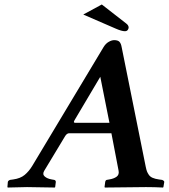

<svg xmlns="http://www.w3.org/2000/svg" viewBox="-20 -838 759 860"><path d="M315.9 -288.1H470.2L429.2 -494.1L314 -299.8Q307.1 -288.1 315.9 -288.1ZM632.8 -90.8Q635.7 -77.1 638.2 -70.6Q640.6 -64 646.5 -55.2Q652.3 -46.4 663.6 -41.5Q674.8 -36.6 691.9 -34.2L706.1 -32.2Q715.8 -28.3 715.8 -22.9L711.9 0L710 2Q672.9 0 633.8 0L450.2 2L448.2 0L451.2 -22.9Q452.6 -30.8 458 -32.2L469.2 -34.2Q490.2 -37.6 502.4 -46.6Q514.6 -55.7 511.2 -73.2L479 -241.2H290Q279.3 -241.2 271 -227.1L178.2 -73.2Q168.9 -57.6 180.2 -47.6Q191.4 -37.6 211.9 -34.2L223.1 -32.2Q230 -30.3 230 -22.9L227.1 0L225.1 2Q137.2 0 101.1 0L15.1 2L13.2 0L15.1 -22.9Q16.1 -28.8 24.9 -32.2L39.1 -34.2Q71.3 -38.6 90.3 -54.4Q109.4 -70.3 124 -94.2L443.8 -627Q453.6 -643.1 467 -650.6Q480.5 -658.2 491.2 -658.2Q507.8 -658.2 514.9 -650.9Q522 -643.6 524.9 -627ZM436 -817.9 543.9 -733.9Q556.2 -725.1 556.2 -714.8Q556.2 -709.5 552.2 -703.9Q548.3 -698.2 539.1 -698.2Q524.9 -698.2 498 -710L353 -772.9Z"/></svg>

Font: Linux Libertine
Style: Bold Italic
Weight: 700
Italic angle: -11.5°
Designer: Philipp H. Poll
Foundry: Philipp H. Poll
Version: Version 4.0.5